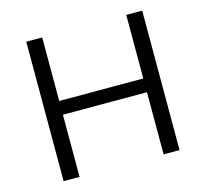

<svg xmlns="http://www.w3.org/2000/svg" viewBox="-102 -815 997 931"><g transform="rotate(-15 397.0 -350.0)"><path d="M106 -700H186V-381H608V-700H688V0H608V-312H186V0H106Z"/></g></svg>

Font: Alexandria Light
Style: Regular
Weight: 300
Designer: Mohamed Gaber
Foundry: Kief Type Foundry
Version: Version 5.100